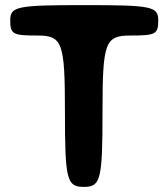

<svg xmlns="http://www.w3.org/2000/svg" viewBox="-20 -731 658 751"><path d="M599 -652C599 -706 572 -711 310 -711C47 -711 20 -706 20 -652C20 -597 30 -592 127 -592C224 -592 234 -565 234 -296C234 -27 241 0 308 0C374 0 381 -27 381 -296C381 -565 391 -592 490 -592C589 -592 599 -597 599 -652Z"/></svg>

Font: Asimov Print
Style: A
Weight: 500
Designer: Google
Version: Version 2.000980: 2014